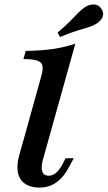

<svg xmlns="http://www.w3.org/2000/svg" viewBox="-20 -839 488 871"><path d="M87.9 -208.1 167.7 -495.2Q175.8 -524.2 172.6 -540.7Q169.4 -557.3 149.2 -564.1Q129 -571 86.3 -571L96.8 -608.1Q166.1 -608.9 221 -616.9Q275.8 -625 321.8 -641.1L200.8 -208.1ZM174.2 -112.9Q165.3 -79.8 171.8 -60.9Q178.2 -41.9 200.8 -41.9Q218.5 -41.9 233.5 -54.4Q248.4 -66.9 262.1 -91.1L277.4 -121H314.5L294.4 -83.9Q278.2 -52.4 258.1 -31Q237.9 -9.7 213.3 1.2Q188.7 12.1 158.1 12.1Q116.1 11.3 91.5 -6.9Q66.9 -25 60.9 -58.1Q54.8 -91.1 67.7 -137.1L87.9 -208.1H200.8ZM252.4 -671 241.1 -691.1Q276.6 -721 298.4 -743.5Q320.2 -766.1 335.9 -781.9Q351.6 -797.6 367.7 -808.1Q389.5 -821 409.7 -818.5Q429.8 -816.1 440.3 -798.4Q452.4 -781.5 445.6 -762.9Q438.7 -744.4 416.1 -730.6Q400 -721 378.2 -714.5Q356.5 -708.1 326.2 -698.8Q296 -689.5 252.4 -671Z"/></svg>

Font: Playfair 9pt
Style: Bold Italic
Weight: 700
Italic angle: -15.6°
Designer: Claus Eggers Sørensen
Foundry: Claus Eggers Sørensen
Version: Version 2.203